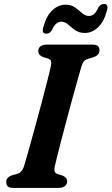

<svg xmlns="http://www.w3.org/2000/svg" viewBox="-20 -918 545 938"><path d="M247.5 -104.5Q244 -87 248 -78.5Q252 -70 263.5 -67L285 -60.5Q308 -51 308 -32.5Q308 -17.5 297 -8.8Q286 0 267.5 0H44.5Q24.5 0 17.5 -8Q10.5 -16 10.5 -28.5Q10 -40.5 18 -49Q26 -57.5 38 -61.5L62.5 -68Q87.5 -74.5 98 -108Q105.5 -132.5 119 -180.8Q132.5 -229 149 -289Q165.5 -349 181.5 -409.2Q197.5 -469.5 210.2 -519.2Q223 -569 228.5 -595.5Q232 -611 229 -619.8Q226 -628.5 212.5 -632.5L190 -639.5Q167 -648.5 167 -667.5Q167 -700 211 -700H432.5Q452.5 -700 459.2 -692.2Q466 -684.5 466 -672.5Q466 -659.5 458 -651.2Q450 -643 437 -638.5L412 -631Q397.5 -627 390.8 -619.8Q384 -612.5 378.5 -595.5Q371.5 -571.5 359.5 -529.2Q347.5 -487 333.2 -435Q319 -383 304.8 -329.2Q290.5 -275.5 278.2 -228.2Q266 -181 257.8 -147.8Q249.5 -114.5 247.5 -104.5ZM395 -757Q366 -757 347 -770.8Q328 -784.5 312.8 -798.2Q297.5 -812 279.5 -812Q251.5 -812 234 -771.5Q223.5 -753.5 205.5 -753.5Q182.5 -753.5 191.5 -785Q206 -839.5 235 -867.2Q264 -895 299.5 -895Q328.5 -895 347.2 -881.2Q366 -867.5 381.2 -853.8Q396.5 -840 414.5 -840Q443.5 -840 460 -880.5Q470.5 -898.5 488.5 -898.5Q511.5 -898.5 502.5 -867Q488.5 -812.5 459.2 -784.8Q430 -757 395 -757Z"/></svg>

Font: Fraunces 9pt S050 SemiBold
Style: Italic
Weight: 600
Italic angle: -16°
Version: Version 1.000; ttfautohint (v1.8.3)